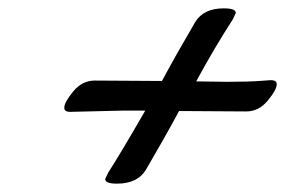

<svg xmlns="http://www.w3.org/2000/svg" viewBox="-20 -591 683 460"><path d="M570 -324 411 -325H409Q374 -260 330 -185Q310 -151 260 -151Q232 -151 232 -162L239 -177Q268 -222 328 -326H274L148 -323Q134 -323 134 -333Q134 -346 155.5 -372Q177 -398 207 -398L368 -397Q403 -462 447 -537Q467 -571 516 -571Q545 -571 545 -560L538 -545Q494 -477 450 -396L523 -395Q574 -395 601 -397Q628 -399 629 -399Q643 -399 643 -389Q643 -376 621.5 -350Q600 -324 570 -324Z"/></svg>

Font: Condiment
Style: Regular
Weight: 400
Designer: Angel Koziupa, Alejandro Paul
Foundry: Angel Koziupa, Alejandro Paul
Version: Version 1.001